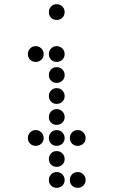

<svg xmlns="http://www.w3.org/2000/svg" viewBox="-20 -708 640 915"><path d="M249 -688Q234 -688 223.5 -677Q213 -666 213 -651V-649Q213 -634 223.5 -623.5Q234 -613 249 -613H251Q266 -613 277 -623.5Q288 -634 288 -649V-651Q288 -666 277 -677Q266 -688 251 -688ZM149 -488Q134 -488 123.5 -477Q113 -466 113 -451V-449Q113 -434 123.5 -423.5Q134 -413 149 -413H151Q166 -413 177 -423.5Q188 -434 188 -449V-451Q188 -466 177 -477Q166 -488 151 -488ZM249 -488Q234 -488 223.5 -477Q213 -466 213 -451V-449Q213 -434 223.5 -423.5Q234 -413 249 -413H251Q266 -413 277 -423.5Q288 -434 288 -449V-451Q288 -466 277 -477Q266 -488 251 -488ZM249 -388Q234 -388 223.5 -377Q213 -366 213 -351V-349Q213 -334 223.5 -323.5Q234 -313 249 -313H251Q266 -313 277 -323.5Q288 -334 288 -349V-351Q288 -366 277 -377Q266 -388 251 -388ZM249 -288Q234 -288 223.5 -277Q213 -266 213 -251V-249Q213 -234 223.5 -223.5Q234 -213 249 -213H251Q266 -213 277 -223.5Q288 -234 288 -249V-251Q288 -266 277 -277Q266 -288 251 -288ZM249 -188Q234 -188 223.5 -177Q213 -166 213 -151V-149Q213 -134 223.5 -123.5Q234 -113 249 -113H251Q266 -113 277 -123.5Q288 -134 288 -149V-151Q288 -166 277 -177Q266 -188 251 -188ZM149 -88Q134 -88 123.5 -77Q113 -66 113 -51V-49Q113 -34 123.5 -23.5Q134 -13 149 -13H151Q166 -13 177 -23.5Q188 -34 188 -49V-51Q188 -66 177 -77Q166 -88 151 -88ZM249 -88Q234 -88 223.5 -77Q213 -66 213 -51V-49Q213 -34 223.5 -23.5Q234 -13 249 -13H251Q266 -13 277 -23.5Q288 -34 288 -49V-51Q288 -66 277 -77Q266 -88 251 -88ZM349 -88Q334 -88 323.5 -77Q313 -66 313 -51V-49Q313 -34 323.5 -23.5Q334 -13 349 -13H351Q366 -13 377 -23.5Q388 -34 388 -49V-51Q388 -66 377 -77Q366 -88 351 -88ZM249 12Q234 12 223.5 23Q213 34 213 49V51Q213 66 223.5 76.5Q234 87 249 87H251Q266 87 277 76.5Q288 66 288 51V49Q288 34 277 23Q266 12 251 12ZM249 112Q234 112 223.5 123Q213 134 213 149V151Q213 166 223.5 176.5Q234 187 249 187H251Q266 187 277 176.5Q288 166 288 151V149Q288 134 277 123Q266 112 251 112ZM349 112Q334 112 323.5 123Q313 134 313 149V151Q313 166 323.5 176.5Q334 187 349 187H351Q366 187 377 176.5Q388 166 388 151V149Q388 134 377 123Q366 112 351 112Z"/></svg>

Font: Doto Rounded
Style: Bold
Weight: 700
Monospace: yes
Version: Version 1.000